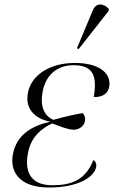

<svg xmlns="http://www.w3.org/2000/svg" viewBox="-20 -824 507 854"><path d="M330 -606 463 -775 464 -785C441 -809 407 -815 392 -776L322 -609ZM197 10C332 10 400 -38 408 -82C410 -94 406 -106 395 -112C360 -21 294 0 213 0C132 0 86 -43 104 -141C116 -212 162 -252 212 -275C251 -261 279 -248 308 -247C329 -247 354 -261 358 -286C360 -298 358 -310 348 -321C318 -316 275 -307 217 -291C177 -309 158 -349 169 -413C183 -495 239 -534 307 -534C395 -534 413 -486 397 -392C437 -392 460 -407 466 -439C475 -492 430 -544 313 -544C195 -544 117 -485 104 -410C92 -344 129 -298 202 -283V-282C115 -263 52 -220 37 -136C23 -57 70 10 197 10Z"/></svg>

Font: Noto Serif Display Light
Style: Italic
Weight: 300
Italic angle: -12°
Designer: Monotype Design Team
Foundry: Monotype Imaging Inc.
Version: Version 2.009